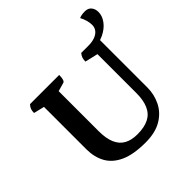

<svg xmlns="http://www.w3.org/2000/svg" viewBox="-209 -971 1151 1151"><g transform="rotate(-45 367.0 -395.0)"><path d="M379.7 12Q278.2 12 216.9 -16Q155.6 -44 128 -94Q100.3 -144 100.3 -211V-585.8L120 -565.2L32.3 -586.4Q32.3 -603.1 36.6 -615.6Q40.8 -628.1 52.7 -641H300.2Q300.2 -619.1 296.2 -605.6Q292.2 -592.1 284.2 -590.1L206.9 -568.1L229.2 -589.1V-235.3Q229.2 -173.5 246.2 -134Q263.2 -94.5 297 -75.9Q330.7 -57.3 380.2 -57.3Q439.5 -57.3 477 -76.3Q514.5 -95.2 532.5 -135.4Q550.6 -175.6 550.6 -237.3V-597.2L559.8 -564.9L468.1 -586.4Q468.1 -603.1 472.1 -615.6Q476.1 -628.1 487 -641H620.9V-214Q620.9 -154.5 595.2 -102.8Q569.6 -51.1 516.3 -19.5Q463 12 379.7 12ZM548.1 -605.5V-641Q578.9 -641 602.3 -649.4Q625.8 -657.8 639.1 -674.1Q652.4 -690.5 652.4 -713.8Q652.4 -731.6 646.7 -752.3Q641.1 -773 630.1 -793.1Q639.5 -798.1 652 -800Q664.5 -802 678.3 -802Q705.4 -802 719.6 -784.7Q733.9 -767.4 733.9 -740.9Q733.9 -708.3 711 -677.2Q688.1 -646 646.6 -625.8Q605.1 -605.5 548.1 -605.5Z"/></g></svg>

Font: Pitagon Serif
Style: Regular
Weight: 400
Designer: Travis Tran
Foundry: Pitagon
Version: Version 1.000;gftools[0.9.26]